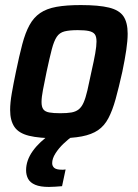

<svg xmlns="http://www.w3.org/2000/svg" viewBox="-20 -538 544 758"><path d="M206 8Q135 8 94.5 -2Q54 -12 37 -37Q20 -62 20 -104Q20 -132 26.5 -169.5Q33 -207 43 -255Q56 -318 68 -363.5Q80 -409 96.5 -439Q113 -469 138.5 -486.5Q164 -504 203 -511Q242 -518 299 -518Q370 -518 410.5 -508Q451 -498 467.5 -473.5Q484 -449 484 -405Q484 -378 478.5 -340.5Q473 -303 463 -255Q449 -192 436.5 -147Q424 -102 408 -71.5Q392 -41 367 -24Q342 -7 303 0.5Q264 8 206 8ZM218 -91Q245 -91 262 -94Q279 -97 290.5 -106Q302 -115 310 -133Q318 -151 325 -181Q332 -211 341 -255Q351 -299 356 -327.5Q361 -356 361 -374Q361 -394 354 -403Q347 -412 331 -415.5Q315 -419 287 -419Q254 -419 234.5 -414Q215 -409 204 -392.5Q193 -376 184.5 -343.5Q176 -311 164 -255Q155 -211 149.5 -182.5Q144 -154 144 -135Q144 -116 151 -106.5Q158 -97 174.5 -94Q191 -91 218 -91ZM173 200Q139 200 119 191.5Q99 183 91 168Q83 153 83 134Q83 95 109.5 58Q136 21 182 -10L266 0Q250 11 231 29Q212 47 199 67.5Q186 88 186 106Q186 118 194.5 125Q203 132 225 132Q227 132 229.5 132Q232 132 239 131L225 197Q213 198 199 199Q185 200 173 200Z"/></svg>

Font: Saira SemiCondensed SemiBold
Style: Italic
Weight: 600
Width: 4
Italic angle: -12°
Designer: Hector Gatti with collaboration of the Omnibus-Type team
Foundry: Omnibus-Type
Version: Version 1.101